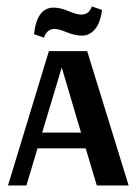

<svg xmlns="http://www.w3.org/2000/svg" viewBox="-20 -565 415 585"><path d="M290.9 -534.7 259.8 -545.4Q251.8 -520.5 226.9 -520.5Q214.4 -520.5 189.1 -531.1Q163.7 -541.8 143.2 -541.8Q92.5 -541.8 83.6 -460.9L113.9 -450.2Q122.8 -476.9 146.8 -476.9Q158.4 -476.9 183.7 -466.6Q209.1 -456.4 230.4 -456.4Q251.8 -456.4 268.7 -475.1Q285.6 -493.8 290.9 -534.7ZM241.1 -113 274.9 0H371.9L245.6 -409.3H129L4.4 0H60.5L94.3 -113ZM226.9 -161H108.5L168.1 -359.4Z"/></svg>

Font: Gidugu
Style: Regular
Weight: 400
Designer: Purushoth Kumar Guthula
Foundry: Silicon Andhra, USA.
Version: Version 1.0.5; ttfautohint (v1.2.25-373a) -l 7 -r 28 -G 50 -